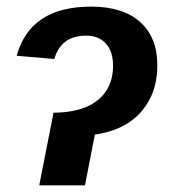

<svg xmlns="http://www.w3.org/2000/svg" viewBox="-20 -558 524 578"><path d="M265.6 -152.8 235.8 0H98.1L141.1 -218.8Q205.6 -218.8 249.5 -240.7Q320.3 -277.3 320.3 -360.4Q320.3 -403.3 298.6 -427Q276.9 -450.7 239.3 -450.7Q163.6 -450.7 143.6 -380.4L30.3 -390.1Q70.8 -538.1 254.4 -538.1Q350.1 -538.1 401.9 -491.7Q453.6 -445.3 453.6 -362.3Q453.6 -302.7 430.7 -259.3Q383.8 -169.9 265.6 -152.8Z"/></svg>

Font: Arimo
Style: Bold Italic
Weight: 700
Italic angle: -12°
Designer: Steve Matteson
Foundry: Monotype Imaging Inc.
Version: Version 1.33